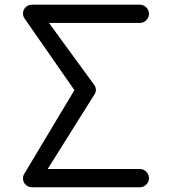

<svg xmlns="http://www.w3.org/2000/svg" viewBox="-20 -789 725 809"><path d="M569.3 0H115.5Q99.1 0 88 -10.9Q76.9 -21.7 76.9 -37.4Q76.9 -47.6 81.8 -55.7L293.5 -409.2L83.3 -711.4Q76.9 -720.7 76.9 -731.9Q76.9 -747.6 88 -758.4Q99.1 -769.3 115.5 -769.3H569.3Q585 -769.3 596.3 -757.9Q607.7 -746.6 607.7 -730.7Q607.7 -714.8 596.3 -703.6Q585 -692.4 569.3 -692.4H186.3L377.2 -430.9Q383.5 -422.4 384 -412Q384.5 -401.6 378.7 -392.3L180.9 -76.9H569.3Q585 -76.9 596.3 -65.6Q607.7 -54.2 607.7 -38.6Q607.7 -22.7 596.3 -11.4Q585 0 569.3 0Z"/></svg>

Font: Tecnico
Style: Grueso
Weight: 700
Version: Version 1.3